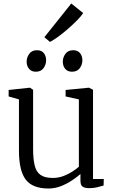

<svg xmlns="http://www.w3.org/2000/svg" viewBox="-20 -1068 660 1099"><path d="M490.5 9Q466.5 9 453.5 0.8Q440.5 -7.5 440.5 -33V-72Q420.5 -54 391.2 -34.8Q362 -15.5 328 -2.2Q294 11 257.5 11Q166 11 127.2 -40.2Q88.5 -91.5 88.5 -205.5V-499L29.5 -516V-553L150.5 -566H151.5L169.5 -554V-217Q169.5 -158 178.5 -121Q187.5 -84 211.8 -66.8Q236 -49.5 282.5 -49.5Q314 -49.5 342 -60Q370 -70.5 393 -85.2Q416 -100 431.5 -113.5V-499L355.5 -516V-553L488 -566H489.5L512.5 -554V-43.5H574L573 -6Q556.5 -1.5 536.5 3.8Q516.5 9 490.5 9ZM184.5 -657.5Q160 -657.5 146.2 -674Q132.5 -690.5 132.5 -715Q132.5 -739.5 147.5 -760Q162.5 -780.5 191.5 -780.5H192.5Q217.5 -780.5 230.8 -764Q244 -747.5 244 -723Q244 -698.5 229.2 -678Q214.5 -657.5 185.5 -657.5ZM391.5 -657.5Q367 -657.5 353.2 -674Q339.5 -690.5 339.5 -715Q339.5 -739.5 354.5 -760Q369.5 -780.5 398.5 -780.5H399.5Q424.5 -780.5 438 -764Q451.5 -747.5 451.5 -723Q451.5 -698.5 436.8 -678Q422 -657.5 392.5 -657.5ZM265.5 -828.5 234 -855 388 -1048 456 -993.5Q446.5 -977.5 422.8 -953.2Q399 -929 369.5 -903.2Q340 -877.5 312.2 -857.2Q284.5 -837 266.5 -828.5Z"/></svg>

Font: Merriweather 20pt Light
Style: Regular
Weight: 300
Version: Version 2.100